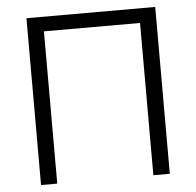

<svg xmlns="http://www.w3.org/2000/svg" viewBox="-51 -762 831 814"><g transform="rotate(-5 364.5 -355.0)"><path d="M91 -710H639V0H569V-648H160V0H91Z"/></g></svg>

Font: Oxford Sans
Style: Regular
Weight: 400
Designer: Matt McInerney, Pablo Impallari, Rodrigo Fuenzalida
Foundry: Matt McInerney, Pablo Impallari, Rodrigo Fuenzalida
Version: Version 3.000g; ttfautohint (v1.5) -l 8 -r 28 -G 28 -x 14 -D